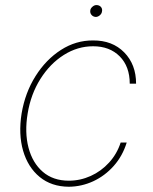

<svg xmlns="http://www.w3.org/2000/svg" viewBox="-20 -710 593 742"><path d="M246.1 11.7Q178.7 11.2 133.3 -26.1Q87.9 -63.5 69.3 -127.4Q50.8 -191.4 63.5 -271.5Q77.1 -352.1 117.4 -416Q157.7 -480 215.6 -517.1Q273.4 -554.2 339.8 -553.7Q414.1 -554.2 460 -507.6Q505.9 -460.9 505.9 -386.7H481.4Q481.4 -453.1 442.6 -492.2Q403.8 -531.2 339.8 -531.2Q279.8 -531.2 226.6 -497.6Q173.3 -463.9 136.2 -405Q99.1 -346.2 86.9 -271.5Q74.7 -198.7 90.1 -139.6Q105.5 -80.6 145.3 -46.1Q185.1 -11.7 246.1 -11.7Q290 -11.7 330.6 -30Q371.1 -48.3 401.6 -81.8Q432.1 -115.2 446.3 -159.2H469.7Q453.6 -106.9 419.4 -68.6Q385.3 -30.3 340.3 -9.5Q295.4 11.2 246.1 11.7ZM350.6 -644.5Q339.8 -645 333.5 -652.6Q327.1 -660.2 329.1 -670.9Q330.1 -677.7 337.4 -684.1Q344.7 -690.4 352.5 -690.4Q363.8 -690.4 370.1 -683.1Q376.5 -675.8 374 -665Q373 -657.2 366 -651.1Q358.9 -645 350.6 -644.5Z"/></svg>

Font: Inter Tight Thin
Style: Italic
Weight: 250
Italic angle: -9.39999°
Designer: Rasmus Andersson
Foundry: rsms
Version: Version 3.004